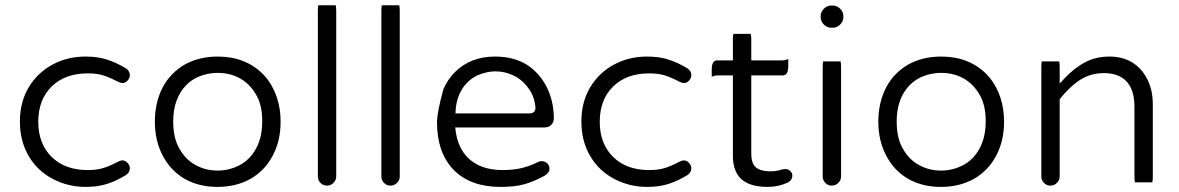

<svg xmlns="http://www.w3.org/2000/svg" viewBox="-20 -715 4515 735"><path d="M307.6 0.5Q355 0.5 390.6 -11.2Q426.3 -22.9 462.4 -44.9Q477.1 -55.2 477.1 -71.3Q477.1 -82.5 466.8 -92.8Q462.4 -97.2 459 -98.6Q454.1 -101.1 448 -101.1Q441.9 -101.1 432.1 -96.2Q397.5 -78.1 374 -71.3Q350.1 -64 315.4 -64Q228 -64 176.8 -115.2Q126.5 -165.5 126.5 -249Q126.5 -333.5 177.7 -383.8Q229 -434.1 315.4 -434.1Q350.1 -434.1 374 -426.8Q397.5 -419.9 432.1 -401.9Q441.9 -397 449.2 -397Q459.5 -397 468.3 -406.5Q477.1 -416 477.1 -426.8Q477.1 -442.9 462.4 -453.1Q426.3 -475.1 390.1 -486.8Q355 -498.5 307.6 -498.5Q237.8 -498.5 181.2 -467.8Q124.5 -437.5 90.8 -382.3Q56.2 -325.2 56.2 -250Q56.2 -174.8 89.8 -117.7Q123.5 -60.5 182.6 -29.8Q240.7 0.5 307.6 0.5Z M813.5 -436Q868.7 -436 910.6 -407.7Q939.9 -387.7 959 -355Q983.9 -314.5 983.9 -251.7Q983.9 -189 960 -146Q936 -102.1 895 -81.5Q856 -62 813.5 -62Q767.1 -62 729 -83Q690.9 -103.5 668 -144Q643.1 -184.6 643.1 -250Q643.1 -338.9 693.8 -390.1Q710.4 -406.7 731.9 -417.5Q771 -436 813.5 -436ZM1054.2 -249Q1054.2 -273.4 1050.8 -296.4Q1043.9 -341.8 1023.9 -379.4Q1008.3 -409.7 986.8 -431.2Q919.4 -498.5 813.5 -498.5Q742.2 -498.5 687 -467.8Q661.6 -453.1 640.1 -431.6Q618.7 -410.2 603 -380.9Q572.8 -322.8 572.8 -249.5Q572.8 -176.3 603 -119.1Q632.8 -62 687 -30.3Q741.2 0.5 812.5 0.5Q883.8 0.5 939 -30.3Q964.4 -44.9 986.1 -66.7Q1007.8 -88.4 1023.9 -119.1Q1054.2 -175.3 1054.2 -249ZM668 -144Q668 -144 668 -144Z M1198.7 -694.8Q1196.8 -688.5 1196.8 -672.9V-39.1Q1196.8 -24.9 1207 -14.6Q1217.3 -4.4 1231.4 -4.4Q1246.1 -4.4 1256.6 -14.9Q1267.1 -25.4 1267.1 -39.1V-672.9Q1267.1 -687 1265.1 -694.8Z M1441.9 -694.8Q1439.9 -688.5 1439.9 -672.9V-39.1Q1439.9 -24.9 1450.2 -14.6Q1460.4 -4.4 1474.6 -4.4Q1489.3 -4.4 1499.8 -14.9Q1510.3 -25.4 1510.3 -39.1V-672.9Q1510.3 -687 1508.3 -694.8Z M2029.8 -304.7Q2029.8 -303.7 2029.8 -301Q2029.8 -298.3 2028.8 -294.2Q2027.8 -290 2023.9 -286.6Q2018.1 -280.8 2007.8 -280.8H1723.6L1724.1 -291.5Q1727.1 -338.4 1748.5 -373Q1770 -408.2 1807.1 -426.3Q1823.2 -433.6 1842.8 -438Q1860.4 -441.9 1877 -441.9Q1913.6 -441.9 1947.3 -425.3Q1981.4 -408.2 2004.4 -375Q2025.4 -346.7 2029.8 -304.7ZM2083.5 -69.3Q2083.5 -81.5 2074.5 -89.8Q2065.4 -98.1 2053.7 -98.1Q2046.4 -98.1 2040.5 -95.2Q2008.3 -79.1 1976.3 -71.5Q1944.3 -64 1904.3 -64Q1818.4 -64 1771 -111.3Q1732.4 -149.9 1724.1 -215.3L1722.7 -227.1H2064.5Q2080.6 -227.1 2090.3 -237.1Q2100.1 -247.1 2100.1 -261.7Q2100.1 -327.6 2072.8 -381.8Q2045.9 -435.1 1997.6 -466.8Q1946.3 -498.5 1875.5 -498.5Q1781.2 -498.5 1721.7 -439Q1693.8 -411.6 1677.2 -373Q1653.8 -287.1 1652.8 -249Q1652.8 -128.9 1718.3 -63Q1782.2 0.5 1896.5 0.5Q1950.7 0.5 1986.6 -9.5Q2022.5 -19.5 2062.5 -41Q2077.1 -49.3 2081.5 -59.6Q2083.5 -64 2083.5 -69.3Z M2457 0.5Q2504.4 0.5 2540 -11.2Q2575.7 -22.9 2611.8 -44.9Q2626.5 -55.2 2626.5 -71.3Q2626.5 -82.5 2616.2 -92.8Q2611.8 -97.2 2608.4 -98.6Q2603.5 -101.1 2597.4 -101.1Q2591.3 -101.1 2581.5 -96.2Q2546.9 -78.1 2523.4 -71.3Q2499.5 -64 2464.8 -64Q2377.4 -64 2326.2 -115.2Q2275.9 -165.5 2275.9 -249Q2275.9 -333.5 2327.1 -383.8Q2378.4 -434.1 2464.8 -434.1Q2499.5 -434.1 2523.4 -426.8Q2546.9 -419.9 2581.5 -401.9Q2591.3 -397 2598.6 -397Q2608.9 -397 2617.7 -406.5Q2626.5 -416 2626.5 -426.8Q2626.5 -442.9 2611.8 -453.1Q2575.7 -475.1 2539.6 -486.8Q2504.4 -498.5 2457 -498.5Q2387.2 -498.5 2330.6 -467.8Q2273.9 -437.5 2240.2 -382.3Q2205.6 -325.2 2205.6 -250Q2205.6 -174.8 2239.3 -117.7Q2272.9 -60.5 2332 -29.8Q2390.1 0.5 2457 0.5Z M2787.6 -585.4Q2785.6 -579.1 2785.6 -563.5V-483.9H2726.6Q2717.3 -483.9 2712.9 -479Q2704.6 -471.2 2704.6 -448.2V-420.9Q2715.3 -426.3 2726.6 -426.3H2785.6V-119.1Q2785.6 -61.5 2814.9 -32.2Q2847.7 0.5 2918.9 0.5Q2959.5 0.5 2995.6 -16.1Q3009.3 -23.9 3012.2 -35.2Q3013.2 -38.1 3013.2 -43Q3013.2 -52.2 3005.4 -60.1Q2997.6 -67.9 2987.3 -67.9Q2981.9 -67.9 2974.6 -66.4Q2972.2 -65.4 2969.7 -64.9Q2950.2 -59.1 2928.7 -59.1Q2894 -59.1 2875.5 -72.8Q2856 -87.4 2856 -127V-426.3H2975.6Q2984.9 -426.3 2989.3 -431.2Q2997.6 -439 2997.6 -461.9V-489.3Q2986.8 -483.9 2975.6 -483.9H2856V-563.5Q2856 -577.6 2854 -585.4Z M3131.3 -480Q3129.4 -473.6 3129.4 -458V-39.1Q3129.4 -24.9 3139.6 -14.6Q3149.9 -4.4 3164.1 -4.4Q3178.7 -4.4 3189.2 -14.9Q3199.7 -25.4 3199.7 -39.1V-458Q3199.7 -472.2 3197.8 -480ZM3162.1 -608.9H3168Q3184.1 -608.9 3196.3 -621.1Q3208.5 -633.3 3208.5 -649.4V-653.3Q3208.5 -669.4 3196.3 -681.6Q3184.1 -693.8 3168 -693.8H3162.1Q3146 -693.8 3133.8 -681.6Q3121.6 -669.4 3121.6 -653.3V-649.4Q3121.6 -633.3 3133.8 -621.1Q3146 -608.9 3162.1 -608.9Z M3583 -436Q3638.2 -436 3680.2 -407.7Q3709.5 -387.7 3728.5 -355Q3753.4 -314.5 3753.4 -251.7Q3753.4 -189 3729.5 -146Q3705.6 -102.1 3664.6 -81.5Q3625.5 -62 3583 -62Q3536.6 -62 3498.5 -83Q3460.4 -103.5 3437.5 -144Q3412.6 -184.6 3412.6 -250Q3412.6 -338.9 3463.4 -390.1Q3480 -406.7 3501.5 -417.5Q3540.5 -436 3583 -436ZM3823.7 -249Q3823.7 -273.4 3820.3 -296.4Q3813.5 -341.8 3793.5 -379.4Q3777.8 -409.7 3756.3 -431.2Q3689 -498.5 3583 -498.5Q3511.7 -498.5 3456.5 -467.8Q3431.2 -453.1 3409.7 -431.6Q3388.2 -410.2 3372.6 -380.9Q3342.3 -322.8 3342.3 -249.5Q3342.3 -176.3 3372.6 -119.1Q3402.3 -62 3456.5 -30.3Q3510.7 0.5 3582 0.5Q3653.3 0.5 3708.5 -30.3Q3733.9 -44.9 3755.6 -66.7Q3777.3 -88.4 3793.5 -119.1Q3823.7 -175.3 3823.7 -249ZM3437.5 -144Q3437.5 -144 3437.5 -144Z M3968.3 -480Q3966.3 -473.6 3966.3 -458V-39.1Q3966.3 -24.9 3976.6 -14.6Q3986.8 -4.4 4001 -4.4Q4015.6 -4.4 4026.1 -14.9Q4036.6 -25.4 4036.6 -39.1V-335.4Q4077.1 -385.7 4116.7 -410.4Q4156.2 -435.1 4206.1 -435.1Q4260.7 -435.1 4290.5 -405.3Q4322.8 -373 4322.8 -306.6V-39.1Q4322.8 -24.9 4324.7 -17.1H4391.1Q4393.1 -23.4 4393.1 -39.1V-316.4Q4393.1 -376.5 4366.2 -422.4Q4347.7 -454.6 4316.9 -474.6Q4278.3 -498.5 4227.5 -498.5Q4175.3 -498.5 4134.8 -477.1Q4093.3 -455.6 4054.2 -414.1L4036.6 -395V-458Q4036.6 -472.2 4034.7 -480Z"/></svg>

Font: YuPearl-ExtraLight
Style: ExtraLight
Weight: 200
Designer: Max Yao
Foundry: Max-Everyday
Version: Version 1.011; ttfautohint (v1.8.3)